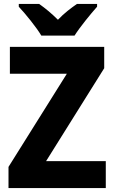

<svg xmlns="http://www.w3.org/2000/svg" viewBox="-20 -951 577 971"><path d="M189 -771H357C384 -814 439 -881 471 -917V-931H369C339 -910 305 -885 273 -851C240 -884 208 -910 178 -931H75V-917C109 -881 164 -813 189 -771ZM515 0V-136H213L507 -606V-714H30V-578H318L23 -107V0Z"/></svg>

Font: Noto Sans Sinhala UI SemiCondensed ExtraBold
Style: Regular
Weight: 800
Width: 4
Designer: Jelle Bosma - Monotype Design Team
Foundry: Monotype Imaging Inc.
Version: Version 2.006